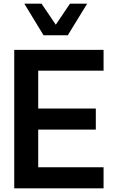

<svg xmlns="http://www.w3.org/2000/svg" viewBox="-20 -1020 637 1040"><path d="M215.8 -829.1 111.8 -1000H205.1L282.2 -886.2L358.9 -1000H452.1L347.2 -829.1ZM187 -637.2V-432.1H499V-317.9H187V-113.8H541V0H57.1V-750H541V-637.2Z"/></svg>

Font: Oakes Grotesk
Style: SemiBold
Weight: 600
Designer: Samuel Oakes
Foundry: Samuel Oakes
Version: Version 1.0 | wf-rip DC20170320